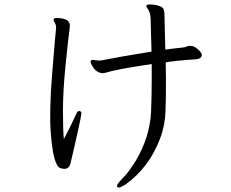

<svg xmlns="http://www.w3.org/2000/svg" viewBox="-20 -780 1040 863"><path d="M338 -281Q346 -278 346 -273Q346 -268 342 -247Q338 -226 331.5 -196Q325 -166 317.5 -134.5Q310 -103 304.5 -78Q299 -53 296 -42Q289 -21 268 -21Q263 -21 258.5 -22.5Q254 -24 250 -25Q219 -37 208 -186Q201 -282 214.5 -450Q228 -618 232 -653V-658Q232 -668 226.5 -677Q221 -686 221 -690V-693Q223 -699 232 -699Q281 -699 290 -679Q294 -674 294 -665.5Q294 -657 289.5 -624Q285 -591 274 -480Q263 -369 263 -281Q263 -193 267 -155Q289 -196 304.5 -229Q320 -262 323 -268Q328 -281 335 -281ZM661 -548Q658 -673 657 -699Q656 -725 641 -745Q638 -749 638 -753V-755Q639 -760 655.5 -760Q672 -760 688.5 -755.5Q705 -751 711.5 -744.5Q718 -738 719 -718L723 -557Q766 -563 789 -565Q812 -567 818.5 -570.5Q825 -574 834 -574H836Q853 -574 870 -558Q887 -542 887 -535V-534Q887 -514 854 -513Q786 -509 725 -500L726 -410Q726 -346 724 -281Q722 -216 699 -156Q649 -25 543 50Q533 55 526.5 59Q520 63 516 63Q512 63 509 62Q506 61 506 54Q506 47 533 19.5Q560 -8 590 -57Q653 -163 659 -276Q662 -347 662 -434V-492Q504 -469 454 -453Q447 -451 439.5 -451Q432 -451 425 -455Q410 -460 398.5 -477.5Q387 -495 387 -504Q387 -509 397 -511L420 -508H433Q523 -526 661 -548Z"/></svg>

Font: ToneOZ-Pinyin-WenKai-Regular
Style: Regular
Weight: 400
Designer: Fontworks Inc.
Foundry: ToneOZ
Version: Version 0.240331